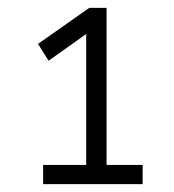

<svg xmlns="http://www.w3.org/2000/svg" viewBox="-20 -739 443 490"><path d="M90 -269V-318H200V-670H225L104 -584L77 -627L208 -719H252V-318H344V-269Z"/></svg>

Font: Nunitoga
Style: Light
Weight: 300
Designer: Vernon Adams
Foundry: Vernon Adams
Version: Version 1.0